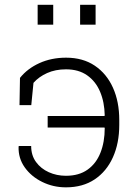

<svg xmlns="http://www.w3.org/2000/svg" viewBox="-20 -782 566 812"><path d="M258.8 10.3Q205.1 10.3 158.7 -12.5Q112.3 -35.2 84.7 -74Q57.1 -112.8 58.6 -161.6L59.6 -164.6H111.8Q111.8 -125 132.3 -96.9Q152.8 -68.8 186.3 -53.7Q219.7 -38.6 258.8 -38.6Q314 -38.6 350.3 -64.5Q386.7 -90.3 404.8 -136Q422.9 -181.6 422.9 -240.2L421.9 -242.7H181.6V-291.5H421.4L422.9 -293.9Q421.9 -350.1 403.3 -394Q384.8 -438 348.6 -463.4Q312.5 -488.8 259.3 -488.8Q214.4 -488.8 179.4 -473.1Q144.5 -457.5 121.6 -431.6L112.3 -337.4H62.5L64.5 -452.6Q96.2 -492.2 146.7 -515.1Q197.3 -538.1 259.3 -538.1Q330.6 -538.1 380.9 -504.2Q431.2 -470.2 457.8 -410.9Q484.4 -351.6 484.4 -274.4V-253.9Q484.4 -176.3 457.5 -116.7Q430.7 -57.1 380.4 -23.4Q330.1 10.3 258.8 10.3ZM318.8 -677.7V-761.7H384.3V-677.7ZM139.2 -677.7V-761.7H205.1V-677.7Z"/></svg>

Font: Roboto Slab LO Light
Style: Regular
Weight: 300
Designer: Google
Version: Version 2.000